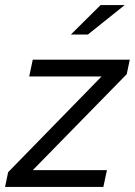

<svg xmlns="http://www.w3.org/2000/svg" viewBox="-43 -736 531 756"><path d="M-23 0 -11 -58 357 -435H72L86 -501H468L456 -444L86 -66H378L364 0ZM236 -600 353 -716H448L303 -600Z"/></svg>

Font: Red Hat Display
Style: Italic
Weight: 300
Italic angle: -12°
Designer: Pentagram, MCKL
Foundry: Pentagram, MCKL
Version: Version 1.023